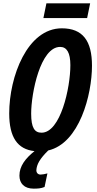

<svg xmlns="http://www.w3.org/2000/svg" viewBox="-20 -894 576 1146"><path d="M239 -786H500L518 -874H257ZM181 232C203 232 225 231 246 222L263 141C248 145 233 148 222 148C208 148 197 139 197 122C199 87 218 53 268 4C454 -39 529 -328 529 -502C529 -650 474 -725 349 -725C143 -725 35 -437 35 -217C35 -75 84 -3 186 8C131 52 96 98 96 154C96 200 124 232 181 232ZM228 -102C187 -102 166 -130 166 -216C166 -338 221 -614 339 -614C379 -614 400 -579 400 -505C400 -369 341 -102 228 -102Z"/></svg>

Font: Noto Sans ExtraCondensed
Style: Bold Italic
Weight: 700
Width: 2
Italic angle: -12°
Designer: Monotype Design Team
Foundry: Monotype Imaging Inc.
Version: Version 2.013